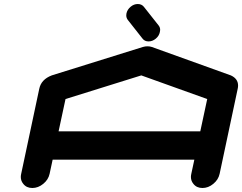

<svg xmlns="http://www.w3.org/2000/svg" viewBox="-20 -940 1210 960"><path d="M981.4 -283.2 1016.1 -444.8 686.5 -563 307.6 -444.8 272.9 -283.2ZM1078.1 -70.8Q1071.8 -41.5 1046.6 -20.8Q1021.5 0 992.2 0Q962.9 0 946.8 -21Q934.6 -35.6 934.6 -55.2Q934.6 -62.5 936.5 -70.8L951.7 -141.6H243.2L228 -70.8Q221.7 -41.5 196.3 -20.8Q170.9 0 141.6 0Q112.3 0 96.2 -21Q84 -35.6 84 -55.2Q84 -62.5 85.9 -70.8L176.3 -496.1Q186 -543 238.8 -563L239.7 -563.5H240.2L694.3 -705.1Q705.6 -708.5 717.3 -708.5Q729 -708.5 739.3 -705.1L1132.8 -563.5H1133.8L1134.3 -563Q1170.4 -546.4 1170.4 -512.2Q1170.4 -504.4 1168.5 -496.1ZM619.1 -840.3Q611.3 -850.6 611.3 -863.3Q611.3 -868.2 612.3 -873Q616.7 -892.6 633.1 -906.2Q649.4 -919.9 668.9 -919.9Q688 -919.9 699.2 -906.2L772.9 -813Q780.8 -803.2 780.8 -790.5Q780.8 -785.6 779.3 -779.8Q775.4 -760.3 758.8 -746.6Q742.2 -732.9 722.7 -732.9Q703.6 -732.9 692.9 -746.6Z"/></svg>

Font: Robtronika
Style: Italic
Weight: 400
Italic angle: -12°
Designer: GGBot
Version: 1.00